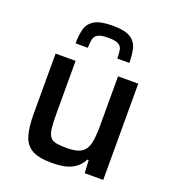

<svg xmlns="http://www.w3.org/2000/svg" viewBox="-135 -843 866 956"><g transform="rotate(20 298.0 -365.0)"><path d="M246 8Q174 8 138.5 -14Q103 -36 91 -80.5Q79 -125 79 -191V-510H185V-233Q185 -182 188.5 -153Q192 -124 203 -109.5Q214 -95 235.5 -91Q257 -87 293 -87Q347 -87 371.5 -105Q396 -123 403 -158.5Q410 -194 410 -247V-510H517V0H419L415 -68H408Q390 -31 352 -11.5Q314 8 246 8ZM299 -738Q365 -738 394.5 -719Q424 -700 432 -667Q440 -634 440 -592H376Q376 -618 373 -636.5Q370 -655 353.5 -664.5Q337 -674 299 -674Q261 -674 244.5 -664.5Q228 -655 224 -636.5Q220 -618 220 -592H155Q155 -634 163.5 -667Q172 -700 202.5 -719Q233 -738 299 -738Z"/></g></svg>

Font: Saira Medium
Style: Regular
Weight: 500
Designer: Hector Gatti with collaboration of the Omnibus-Type team
Foundry: Omnibus-Type
Version: Version 1.100; ttfautohint (v1.8.3)